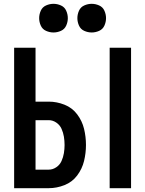

<svg xmlns="http://www.w3.org/2000/svg" viewBox="-20 -985 760 1005"><path d="M554 0H666V-735H554ZM54 0H235Q277 0 317.5 -16Q358 -32 384 -66.5Q410 -101 420 -142.5Q430 -184 430 -226Q430 -269 420 -310.5Q410 -352 384 -386.5Q358 -421 317.5 -437Q277 -453 235 -453H166V-735H54ZM166 -97V-356H235Q256 -356 274.5 -343.5Q293 -331 302 -311Q311 -291 314.5 -269.5Q318 -248 318 -226Q318 -205 314.5 -183.5Q311 -162 302 -142Q293 -122 274.5 -109.5Q256 -97 235 -97ZM460 -815Q480 -815 499 -823.5Q518 -832 526.5 -851Q535 -870 535 -890Q535 -910 526.5 -929Q518 -948 499 -956.5Q480 -965 460 -965Q440 -965 421 -956.5Q402 -948 393.5 -929Q385 -910 385 -890Q385 -870 393.5 -851Q402 -832 421 -823.5Q440 -815 460 -815ZM260 -815Q280 -815 299 -823.5Q318 -832 326.5 -851Q335 -870 335 -890Q335 -910 326.5 -929Q318 -948 299 -956.5Q280 -965 260 -965Q240 -965 221 -956.5Q202 -948 193.5 -929Q185 -910 185 -890Q185 -870 193.5 -851Q202 -832 221 -823.5Q240 -815 260 -815Z"/></svg>

Font: Iosevka Sparkle Semibold
Style: Regular
Weight: 600
Designer: Belleve Invis
Foundry: Belleve Invis
Version: Version 4.5.0; ttfautohint (v1.8.3)